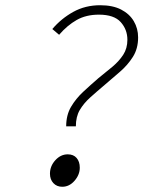

<svg xmlns="http://www.w3.org/2000/svg" viewBox="-20 -702 640 734"><path d="M233 -219Q233 -262 251.5 -293.5Q270 -325 298 -351Q326 -377 356 -403Q385 -426 410 -447Q435 -468 451 -492.5Q467 -517 467 -550Q467 -589 441.5 -617.5Q416 -646 358 -646Q309 -646 273 -625.5Q237 -605 206 -569L180 -591Q214 -631 260 -656.5Q306 -682 363 -682Q411 -682 443 -665.5Q475 -649 491.5 -621Q508 -593 508 -559Q508 -516 488 -484.5Q468 -453 439 -428Q410 -403 382 -379Q350 -352 325 -329.5Q300 -307 285 -281.5Q270 -256 270 -219ZM218 12Q197 12 184 -2Q171 -16 171 -38Q171 -67 191.5 -89.5Q212 -112 239 -112Q261 -112 273 -98Q285 -84 285 -61Q285 -34 265 -11Q245 12 218 12Z"/></svg>

Font: Source Code Pro ExtraLight Light
Style: Italic
Weight: 300
Italic angle: -11°
Monospace: yes
Version: Version 1.016;hotconv 1.0.116;makeotfexe 2.5.65601